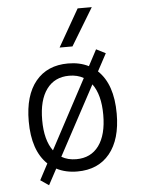

<svg xmlns="http://www.w3.org/2000/svg" viewBox="-58 -841 702 951"><g transform="rotate(-5 293.0 -365.0)"><path d="M147 65.4 105.5 37.1 147.9 -43Q74.2 -112.8 74.2 -258.8Q74.2 -387.2 131.8 -457.3Q189.5 -527.3 293 -527.3Q350.6 -527.3 395 -504.9L437.5 -585L483.9 -561.5L437.5 -475.1Q511.7 -405.3 511.7 -258.8Q511.7 -130.9 454.1 -60.5Q396.5 9.8 293 9.8Q234.4 9.8 189.5 -13.7ZM293 -51.3Q365.7 -51.3 405.3 -105.5Q444.8 -159.7 444.8 -258.8Q444.8 -359.4 404.3 -413.6L219.7 -69.8Q251 -51.3 293 -51.3ZM181.2 -105 364.7 -448.7Q334 -466.3 293 -466.3Q220.7 -466.3 180.9 -412.1Q141.1 -357.9 141.1 -258.8Q141.1 -159.2 181.2 -105ZM258.3 -609.4 364.3 -794.9H434.6L322.3 -609.4Z"/></g></svg>

Font: Cascadia Mono PL Light
Style: Regular
Weight: 300
Monospace: yes
Designer: Aaron Bell
Foundry: Saja Typeworks
Version: Version 2404.023; ttfautohint (v1.8.4)